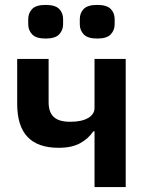

<svg xmlns="http://www.w3.org/2000/svg" viewBox="-20 -762 606 782"><path d="M365 0V-227H360Q340 -197 306 -178.5Q272 -160 219 -160Q134 -160 92 -204.5Q50 -249 50 -339V-522H178V-346Q178 -305 199 -285.5Q220 -266 266 -266Q313 -266 339 -281.5Q365 -297 365 -322V-522H492V0ZM166 -605Q127 -605 111 -622Q95 -639 95 -663V-684Q95 -709 111 -725.5Q127 -742 166 -742Q205 -742 221 -725.5Q237 -709 237 -684V-663Q237 -639 221 -622Q205 -605 166 -605ZM376 -605Q337 -605 321 -622Q305 -639 305 -663V-684Q305 -709 321 -725.5Q337 -742 376 -742Q415 -742 431 -725.5Q447 -709 447 -684V-663Q447 -639 431 -622Q415 -605 376 -605Z"/></svg>

Font: IBM Plex Sans SemiBold
Style: Regular
Weight: 600
Designer: Mike Abbink, Paul van der Laan, Pieter van Rosmalen
Foundry: Bold Monday
Version: Version 3.201